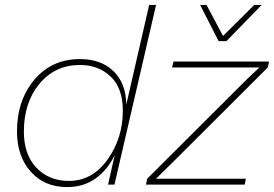

<svg xmlns="http://www.w3.org/2000/svg" viewBox="-20 -750 1113 780"><path d="M253 10Q160 10 104.5 -53Q49 -116 49 -216Q49 -342 119.5 -426Q190 -510 305 -510Q391 -510 441.5 -460.5Q492 -411 493 -325L586 -730H614L445 0H419L446 -120Q418 -61 369 -25.5Q320 10 253 10ZM868 -583 793 -730H819L886 -604L1013 -730H1043L900 -583ZM573 0 578 -24 985 -430 1034 -476H679L685 -500H1073L1068 -476L685 -94L614 -24H979L974 0ZM260 -15Q355 -15 417 -102Q479 -189 479 -300Q479 -392 429.5 -439Q380 -486 305 -486Q204 -486 140.5 -410Q77 -334 77 -215Q77 -122 128 -68.5Q179 -15 260 -15Z"/></svg>

Font: Elaine Sans ExtraLight
Style: Italic
Weight: 275
Italic angle: -13°
Designer: Wei Huang
Foundry: Wei Huang
Version: Version 2.001;December 24, 2019;FontCreator 12.0.0.2547 64-b